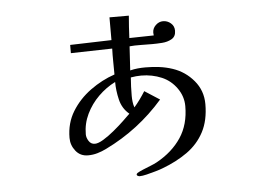

<svg xmlns="http://www.w3.org/2000/svg" viewBox="-49 -660 1097 790"><g transform="rotate(-5 500.0 -265.0)"><path d="M477 -194Q448 -218 439 -256Q430 -294 430 -329Q392 -310 360.5 -279Q329 -248 310 -208.5Q291 -169 291 -125Q291 -111 300 -97Q309 -83 325 -83Q339 -83 360.5 -96Q382 -109 405 -128Q428 -147 447.5 -165.5Q467 -184 477 -194ZM792 -206Q792 -139 767 -91.5Q742 -44 697 -12Q652 20 593 42Q583 46 564 51.5Q545 57 526.5 61.5Q508 66 497 66Q494 66 489.5 64Q485 62 485 58Q485 56 489 52Q497 47 512.5 40.5Q528 34 544.5 27.5Q561 21 572 15Q637 -21 673 -75Q709 -129 709 -205Q709 -245 685 -279Q661 -313 624 -329Q584 -346 539 -346Q529 -346 518 -345Q507 -344 496 -342Q493 -305 493 -266Q493 -254 494.5 -241.5Q496 -229 500 -218Q513 -233 524.5 -249Q536 -265 546 -281L608 -241Q507 -125 369 -58Q351 -49 332 -43.5Q313 -38 293 -38Q261 -38 242 -62Q223 -86 223 -116Q223 -177 252.5 -225Q282 -273 329.5 -307.5Q377 -342 430 -360Q430 -387 429.5 -414Q429 -441 430 -467L259 -463V-497L430 -502V-596H510Q506 -550 504 -504L605 -506Q605 -509 604.5 -511.5Q604 -514 604 -517Q604 -535 617.5 -548Q631 -561 648 -561Q666 -561 680 -549Q694 -537 694 -518Q694 -494 676.5 -484Q659 -474 636 -472.5Q613 -471 596 -471Q576 -471 548.5 -471.5Q521 -472 502 -470L496 -371Q512 -375 527.5 -376.5Q543 -378 559 -378Q588 -378 616 -374.5Q644 -371 671 -362Q722 -345 757 -303.5Q792 -262 792 -206Z"/></g></svg>

Font: Kaisei Opti Medium
Style: Regular
Weight: 500
Designer: Font-Kai, 金井和夫
Foundry: KAZUO KANAI
Version: Version 5.003